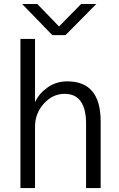

<svg xmlns="http://www.w3.org/2000/svg" viewBox="-20 -957 605 977"><path d="M84 0ZM92.8 -936.5H169.9L280.3 -822.3L392.6 -936.5H469.7L313.5 -778.3H246.1ZM84 0V-758.8H158.2V-440.4H160.2Q179.7 -482.4 223.1 -512.7Q266.6 -543 322.3 -543Q492.2 -543 492.2 -339.8V0H418V-327.1Q418 -479.5 308.6 -479.5Q248 -479.5 203.1 -429.7Q158.2 -379.9 158.2 -311.5V0Z"/></svg>

Font: Batunionen A1
Style: Regular
Weight: 400
Designer: HanYang I&C Co.,Ltd.
Foundry: HanYang I&C Co.,Ltd.
Version: Version 2.50; ttfautohint (v1.6)